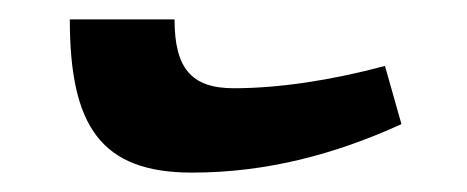

<svg xmlns="http://www.w3.org/2000/svg" viewBox="-20 -365 482 198"><path d="M178 -187C255 -187 326 -206 394 -237L377 -297C321 -282 267 -274 221 -274C177 -274 160 -295 160 -345H52C52 -235 84 -187 178 -187Z"/></svg>

Font: Noto Serif Armenian SemiCondensed
Style: Bold
Weight: 700
Width: 4
Designer: Monotype Design Team
Foundry: Monotype Imaging Inc.
Version: Version 2.008